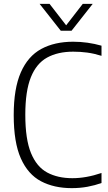

<svg xmlns="http://www.w3.org/2000/svg" viewBox="-20 -965 560 994"><path d="M351.5 9Q260 9 192.5 -26.5Q125 -62 88 -144.8Q51 -227.5 51 -369Q51 -506.5 87.8 -590.2Q124.5 -674 193.5 -711.5Q262.5 -749 359 -749Q433.5 -749 505.5 -728.5V-676Q467 -688 431.5 -692.8Q396 -697.5 359 -697.5Q279.5 -697.5 224 -667Q168.5 -636.5 139.8 -565Q111 -493.5 111 -371Q111 -244 140.5 -172.5Q170 -101 224.5 -71.8Q279 -42.5 354.5 -42.5Q426.5 -42.5 505.5 -69.5V-17.5Q472 -5.5 433.2 1.8Q394.5 9 351.5 9ZM294.5 -806 185 -945H236.5L322.5 -834L408.5 -945H460L350.5 -806Z"/></svg>

Font: Encode Sans Semi Condensed Light
Style: Regular
Weight: 300
Width: 4
Designer: Multiple Designers
Foundry: Impallari Type
Version: Version 3.000; ttfautohint (v1.8.3) -l 8 -r 50 -G 200 -x 14 